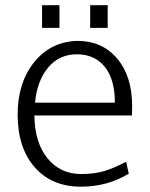

<svg xmlns="http://www.w3.org/2000/svg" viewBox="-20 -701 574 733"><path d="M140.6 -594.7V-681.2H207V-594.7ZM324.2 -594.7V-681.2H391.1V-594.7ZM288.6 11.7Q177.7 11.7 112.5 -62.5Q47.4 -136.7 47.4 -263.7Q47.4 -386.2 111.1 -464.4Q174.8 -542.5 275.9 -544.9Q370.1 -544.9 427.2 -477.5Q484.4 -410.2 484.4 -296.9Q484.4 -292.5 484.1 -279.1Q483.9 -265.6 483.9 -260.3H111.3Q112.3 -157.2 161.1 -96.9Q210 -36.6 290 -36.6Q342.3 -36.6 380.9 -48.8Q419.4 -61 461.4 -83.5L471.7 -38.1Q390.6 11.7 288.6 11.7ZM113.8 -309.1H418.5Q418.5 -398.4 379.9 -446Q341.3 -493.7 273.9 -493.7Q205.6 -493.7 163.6 -442.9Q121.6 -392.1 113.8 -309.1Z"/></svg>

Font: Oxygen Light
Style: Regular
Weight: 300
Designer: vernon adams
Foundry: Vernon Adams
Version: Version Release 0.2.3 webfont; ttfautohint (v0.93.3-1d66) -l